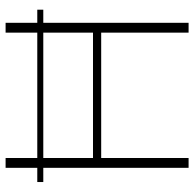

<svg xmlns="http://www.w3.org/2000/svg" viewBox="-24 -686 710 703"><g transform="rotate(-90 331.5 -335.0)"><path d="M68 -670V-554H16V-532H68V0H104V-320H563V0H599V-532H647V-554H599V-670H563V-554H104V-670ZM104 -350V-532H563V-350Z"/></g></svg>

Font: LT Wave Text Thin
Style: Regular
Weight: 100
Designer: Daniel Lyons
Version: Version 2.5 (Glyphs App)